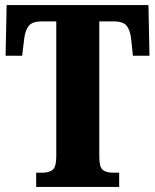

<svg xmlns="http://www.w3.org/2000/svg" viewBox="-20 -734 609 754"><path d="M122 0V-56H149Q172 -56 186.5 -67Q201 -78 201 -121V-650H144Q107 -650 93 -632.5Q79 -615 75 -582L67 -515H2L6 -714H563L567 -515H502L495 -582Q491 -615 477.5 -632.5Q464 -650 426 -650H370V-119Q370 -77 384 -66.5Q398 -56 421 -56H448V0Z"/></svg>

Font: Noto Serif Tamil ExtraCondensed Black
Style: Regular
Weight: 900
Width: 2
Designer: Indian Type Foundry, Tom Grace, and the Monotype Design Team
Foundry: Monotype Imaging Inc.
Version: Version 2.004; ttfautohint (v1.8.4.7-5d5b)